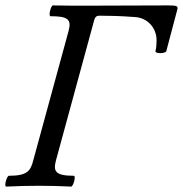

<svg xmlns="http://www.w3.org/2000/svg" viewBox="-23 -687 677 710"><path d="M0 3C41 1 81 0 121 0C160 0 200 1 240 3C248 3 259 -37 250 -37C179 -37 174 -55 184 -94L326 -615C329 -624 334 -629 345 -629C377 -629 421 -628 475 -624C521 -622 556 -585 556 -538C556 -523 555 -512 552 -498C549 -488 589 -488 592 -498L633 -653C636 -665 629 -667 599 -667C502 -667 399 -666 297 -666C256 -666 215 -666 173 -667C165 -667 155 -627 164 -627C227 -627 242 -616 231 -574L100 -94C90 -55 78 -37 10 -37C2 -37 -9 3 0 3Z"/></svg>

Font: Junicode Two Beta SemiCondensed Medium
Style: Italic
Weight: 500
Width: 4
Italic angle: -10°
Version: Version 1.063